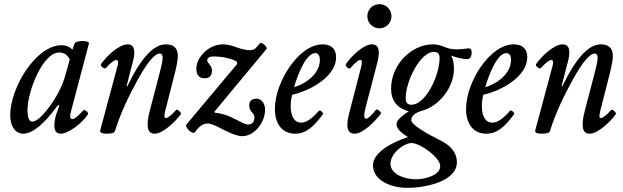

<svg xmlns="http://www.w3.org/2000/svg" viewBox="-20 -629 2993 922"><path d="M92 13C136 13 192 -33 259 -125L265 -122L250 -80C245 -63 241 -45 241 -28C241 0 251 13 272 13C307 13 373 -35 403 -81C407 -88 386 -106 380 -99C356 -73 339 -57 328 -57C321 -57 317 -62 317 -72C317 -78 318 -84 321 -94L407 -420C411 -436 343 -436 338 -420L328 -391C313 -405 296 -412 276 -412C153 -412 29 -209 29 -75C29 -28 50 13 92 13ZM135 -45C120 -45 112 -63 112 -99C112 -194 187 -377 264 -377C287 -377 303 -366 315 -344L294 -268C286 -239 274 -210 258 -180C234 -136 172 -45 135 -45Z M493 13C516 13 530 9 532 0C559 -86 598 -168 643 -249C688 -330 723 -372 748 -372C756 -372 761 -365 761 -351C761 -340 757 -318 748 -284L700 -100C692 -71 689 -48 689 -31C689 -1 700 13 723 13C761 13 822 -43 849 -82C852 -87 832 -107 826 -101C802 -74 785 -62 776 -62C766 -62 768 -79 780 -122L820 -279C828 -311 834 -342 834 -359C834 -398 815 -416 776 -416C717 -416 656 -349 591 -214L588 -216L612 -310C620 -338 625 -360 625 -376C625 -404 614 -416 592 -416C552 -416 492 -360 465 -321C460 -313 481 -295 488 -302C512 -329 530 -341 538 -341C547 -341 550 -331 544 -311L461 -2C459 8 470 13 493 13Z M1144 25C1198 25 1253 -37 1253 -103C1253 -128 1238 -155 1213 -155C1189 -155 1177 -144 1177 -122C1177 -108 1182 -98 1190 -90C1197 -82 1202 -73 1202 -67C1202 -43 1191 -31 1170 -31C1162 -31 1143 -39 1113 -55C1069 -78 1045 -84 1011 -88L1010 -93L1260 -394C1266 -403 1236 -430 1228 -421L1210 -400C1204 -392 1193 -388 1178 -388C1165 -388 1145 -392 1118 -401C1092 -411 1069 -416 1053 -416C1016 -416 986 -402 961 -378C936 -353 923 -327 923 -299C923 -269 936 -253 963 -253C986 -253 998 -266 998 -290C998 -300 994 -311 986 -319C979 -329 975 -334 975 -339C975 -351 985 -358 1006 -358C1039 -358 1072 -353 1106 -339C1115 -335 1119 -332 1119 -327C1119 -324 1118 -320 1115 -317L875 -31C865 -19 906 20 916 6C935 -22 956 -36 977 -36C988 -36 1005 -31 1028 -19C1065 1 1114 25 1144 25Z M1397 13C1448 13 1486 -19 1531 -81C1535 -86 1516 -104 1511 -97C1484 -65 1454 -40 1426 -40C1393 -40 1376 -72 1376 -118C1376 -134 1377 -150 1383 -174C1472 -194 1594 -262 1594 -354C1594 -396 1569 -416 1529 -416C1414 -416 1300 -234 1300 -106C1300 -31 1338 13 1397 13ZM1392 -210C1411 -276 1451 -374 1494 -374C1508 -374 1516 -362 1516 -341C1516 -275 1449 -227 1392 -210Z M1802 -493C1834 -493 1860 -519 1860 -551C1860 -583 1834 -609 1802 -609C1769 -609 1744 -583 1744 -551C1744 -519 1769 -493 1802 -493ZM1684 13C1722 13 1780 -44 1809 -83C1814 -89 1792 -108 1786 -102C1762 -73 1747 -59 1738 -59C1726 -59 1726 -77 1739 -126L1788 -313C1795 -339 1799 -360 1799 -376C1799 -404 1788 -416 1765 -416C1726 -416 1666 -359 1641 -321C1635 -313 1656 -294 1662 -301C1685 -328 1701 -341 1710 -341C1720 -341 1720 -329 1712 -299L1659 -94C1652 -67 1648 -46 1648 -29C1648 -1 1660 13 1684 13Z M1936 273C2035 273 2174 237 2174 151C2174 102 2143 70 2098 47C2042 19 1955 -28 1955 -52C1955 -74 1978 -89 2003 -96C2091 -119 2160 -211 2160 -299C2160 -326 2155 -348 2146 -362C2180 -350 2206 -345 2223 -345C2238 -345 2245 -357 2245 -379C2245 -392 2237 -397 2231 -397C2209 -394 2190 -392 2177 -392C2150 -392 2135 -395 2114 -404C2094 -412 2079 -416 2058 -416C1957 -416 1858 -320 1858 -203C1858 -147 1886 -110 1943 -94C1903 -69 1884 -49 1884 -32C1884 -10 1909 11 1939 29C1867 53 1771 101 1771 165C1771 235 1853 273 1936 273ZM1956 -126C1937 -126 1928 -136 1928 -156C1928 -241 1999 -380 2064 -380C2082 -380 2091 -370 2091 -351C2091 -266 2024 -126 1956 -126ZM1976 232C1928 232 1855 210 1855 157C1855 109 1917 58 1957 58C1997 58 2094 127 2094 169C2094 212 2024 232 1976 232Z M2315 13C2366 13 2404 -19 2449 -81C2453 -86 2434 -104 2429 -97C2402 -65 2372 -40 2344 -40C2311 -40 2294 -72 2294 -118C2294 -134 2295 -150 2301 -174C2390 -194 2512 -262 2512 -354C2512 -396 2487 -416 2447 -416C2332 -416 2218 -234 2218 -106C2218 -31 2256 13 2315 13ZM2310 -210C2329 -276 2369 -374 2412 -374C2426 -374 2434 -362 2434 -341C2434 -275 2367 -227 2310 -210Z M2582 13C2605 13 2619 9 2621 0C2648 -86 2687 -168 2732 -249C2777 -330 2812 -372 2837 -372C2845 -372 2850 -365 2850 -351C2850 -340 2846 -318 2837 -284L2789 -100C2781 -71 2778 -48 2778 -31C2778 -1 2789 13 2812 13C2850 13 2911 -43 2938 -82C2941 -87 2921 -107 2915 -101C2891 -74 2874 -62 2865 -62C2855 -62 2857 -79 2869 -122L2909 -279C2917 -311 2923 -342 2923 -359C2923 -398 2904 -416 2865 -416C2806 -416 2745 -349 2680 -214L2677 -216L2701 -310C2709 -338 2714 -360 2714 -376C2714 -404 2703 -416 2681 -416C2641 -416 2581 -360 2554 -321C2549 -313 2570 -295 2577 -302C2601 -329 2619 -341 2627 -341C2636 -341 2639 -331 2633 -311L2550 -2C2548 8 2559 13 2582 13Z"/></svg>

Font: Junicode Two Beta SemiCondensed Medium
Style: Italic
Weight: 500
Width: 4
Italic angle: -10°
Version: Version 1.063